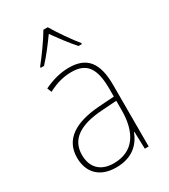

<svg xmlns="http://www.w3.org/2000/svg" viewBox="-190 -853 838 953"><g transform="rotate(-30 229.0 -376.5)"><path d="M242 -763H217C193 -721 142 -650 111 -612V-606H130C164 -642 203 -694 230 -732C258 -693 295 -642 328 -606H347V-612C319 -645 267 -720 242 -763ZM232 -537C182 -537 133 -523 88 -501L98 -476C147 -502 190 -512 232 -512C316 -512 354 -467 354 -347V-301L266 -295C127 -285 44 -234 44 -129C44 -49 91 10 189 10C286 10 331 -42 353 -99H355L358 0H380V-353C380 -483 332 -537 232 -537ZM267 -271 354 -277V-220C353 -98 304 -14 189 -14C114 -14 72 -57 72 -129C72 -220 145 -263 267 -271Z"/></g></svg>

Font: Noto Sans Lao SemiCondensed Thin
Style: Regular
Weight: 100
Width: 4
Designer: Monotype Design Team
Foundry: Monotype Imaging Inc.
Version: Version 2.003